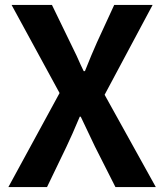

<svg xmlns="http://www.w3.org/2000/svg" viewBox="-20 -760 667 780"><path d="M222 -382 27 -740H191L291 -534Q309 -493 320 -471H325Q352 -539 374 -588L444 -740H600L405 -375L613 0H449L366 -164L308 -286H304Q273 -212 250 -164L171 0H14Z"/></svg>

Font: `nÑOS-|
Style: Bold
Weight: 700
Designer: Ryoko NISHIZUKA ¬âXZm¬º[P (kana & ideographs); Paul D. Hunt (Latin, Greek & Cyrillic); Wenlong ZHANG _ e¬á¬ü¬ô (bopomof
Foundry: Adobe Systems Incorporated
Version: Version 1.00 June 24, 2014, initial release